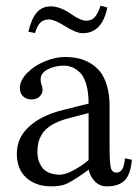

<svg xmlns="http://www.w3.org/2000/svg" viewBox="-20 -642 492 674"><path d="M283.2 -569.3Q300.3 -569.3 311.5 -580.6Q322.8 -591.8 333 -622.1L356.9 -615.7Q338.4 -525.4 270 -525.4Q247.6 -525.4 206.5 -551.3Q170.9 -573.7 151.9 -573.7Q132.8 -573.7 121.6 -562.5Q110.4 -551.3 103 -525.9L79.6 -530.8Q90.3 -576.2 108.9 -597.9Q127.4 -619.6 158.7 -619.6Q191.4 -619.6 231 -591.8Q263.2 -569.3 283.2 -569.3ZM291 -245.1 212.4 -224.6Q180.7 -215.3 159.4 -201.9Q138.2 -188.5 128.2 -172.4Q118.2 -156.2 114.7 -141.4Q111.3 -126.5 111.3 -107.4Q111.3 -94.2 114.7 -81.5Q118.2 -68.8 126.2 -56.4Q134.3 -43.9 150.6 -36.4Q167 -28.8 189.5 -28.8Q210 -28.8 239 -44.7Q268.1 -60.5 291 -80.1ZM355.5 12.2Q329.1 12.2 312.3 -6.1Q295.4 -24.4 291.5 -46.4L268.6 -30.3Q231.4 -4.4 211.9 3.9Q192.4 12.2 160.2 12.2Q106 12.2 72.5 -17.8Q39.1 -47.9 39.1 -102.5Q39.1 -158.2 82 -197.5Q125 -236.8 199.2 -255.4L291 -278.3Q291 -318.4 282.7 -346.4Q274.4 -374.5 260.3 -387.7Q246.1 -400.9 232.7 -406.2Q219.2 -411.6 204.6 -411.6Q173.3 -411.6 147.9 -398.7Q122.6 -385.7 122.6 -364.3Q122.6 -351.6 126 -343.8Q129.4 -337.9 129.4 -325.7Q129.4 -314 119.4 -303.5Q109.4 -293 89.8 -293Q72.3 -293 61 -304Q49.8 -314.9 49.8 -332.5Q49.8 -360.4 75.9 -386.5Q102.1 -412.6 138.7 -427.2Q175.3 -441.9 207.5 -441.9Q231.4 -441.9 252.2 -437.7Q272.9 -433.6 294.2 -421.9Q315.4 -410.2 330.6 -391.6Q345.7 -373 355.2 -341.8Q364.7 -310.5 364.7 -269.5V-122.6Q364.7 -71.8 368.9 -54Q373 -36.1 389.2 -36.1Q415 -36.1 418.5 -86.4L442.9 -81.1Q438.5 -28.8 417.2 -8.3Q396 12.2 355.5 12.2Z"/></svg>

Font: Libertinage
Style: f
Weight: 400
Designer: OSP
Foundry: OSP
Version: Version 1.0; 2008; OFL relea